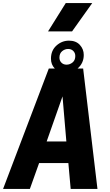

<svg xmlns="http://www.w3.org/2000/svg" viewBox="-55 -1227 716 1247"><path d="M544 -1023ZM413 -1023H257L372 -1207H544ZM578 0H404L389 -168H199L139 0H-35L262 -782H301Q276 -807 276 -846Q276 -899 311.5 -931Q347 -963 393 -963Q438 -963 463.5 -935.5Q489 -908 489 -870Q489 -817 449 -782H485ZM376 -308 351 -601 248 -308ZM377 -807Q399 -807 416.5 -821.5Q434 -836 434 -863Q434 -883 421 -896Q408 -909 388 -909Q366 -909 348.5 -894.5Q331 -880 331 -853Q331 -833 344 -820Q357 -807 377 -807Z"/></svg>

Font: Tanohe Sans
Style: Bold Italic
Weight: 700
Designer: Village Type and Design LLC & Cristiano Sobral
Foundry: Cooper Hewitt Smithsonian Design Museum
Version: Version 1.00;September 29, 2021;FontCreator 13.0.0.2655 64-b